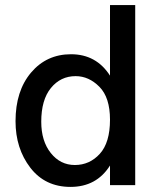

<svg xmlns="http://www.w3.org/2000/svg" viewBox="-20 -727 620 754"><path d="M142 -249Q142 -173 179.5 -126Q217 -79 274 -79Q332 -79 372 -123Q412 -167 412 -257Q412 -344 370.5 -386Q329 -428 277 -428Q218 -428 180 -381.5Q142 -335 142 -249ZM511 0H412V-77Q359 7 257 7Q157 7 99 -68.5Q41 -144 41 -251Q41 -370 102 -442Q163 -514 259 -514Q358 -514 412 -430V-707H511Z"/></svg>

Font: Hind Madurai Medium
Style: Regular
Weight: 500
Designer: Jyotish Sonowal
Foundry: Indian Type Foundry
Version: Version 1.001;PS 1.0;hotconv 1.0.86;makeotf.lib2.5.63406; tt